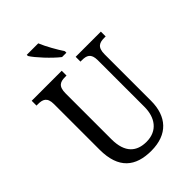

<svg xmlns="http://www.w3.org/2000/svg" viewBox="-271 -1039 1158 1158"><g transform="rotate(-45 308.0 -460.5)"><path d="M329 -771H366V-784C341 -822 304 -886 286 -931H188V-921C209 -886 282 -807 329 -771ZM310 10C450 10 522 -72 522 -205V-601C522 -664 552 -673 592 -673H603V-714H388V-673H399C439 -673 468 -664 468 -605V-207C468 -117 422 -49 328 -49C246 -49 189 -93 189 -210V-601C189 -664 218 -673 258 -673H269V-714H13V-673H25C64 -673 94 -664 94 -605V-216C94 -53 177 10 310 10Z"/></g></svg>

Font: Noto Serif Ethiopic Cn
Style: Regular
Weight: 400
Width: 3
Designer: Monotype Design Team
Foundry: Monotype Imaging Inc.
Version: Version 2.102